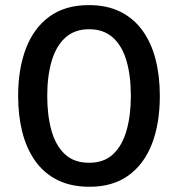

<svg xmlns="http://www.w3.org/2000/svg" viewBox="-20 -720 697 752"><path d="M331 11.5Q257.5 11.5 204.5 -15.2Q151.5 -42 117.5 -90.2Q83.5 -138.5 67.2 -203.2Q51 -268 51 -344Q51 -450 81.5 -530Q112 -610 173.5 -655Q235 -700 328 -700Q399 -700 451 -674.2Q503 -648.5 537.5 -601.2Q572 -554 589 -488.8Q606 -423.5 606 -344.5Q606 -236 575 -156.2Q544 -76.5 482.8 -32.5Q421.5 11.5 331 11.5ZM329 -82.5Q388 -82.5 423.8 -116.8Q459.5 -151 476 -210Q492.5 -269 492.5 -344.5Q492.5 -424 475.2 -482.5Q458 -541 421.8 -573.2Q385.5 -605.5 329 -605.5Q271.5 -605.5 235.2 -572Q199 -538.5 182 -479.8Q165 -421 165 -344.5Q165 -268 181.5 -209Q198 -150 234 -116.2Q270 -82.5 329 -82.5Z"/></svg>

Font: Commissioner Thin Medium
Style: Regular
Weight: 500
Version: Version 1.000